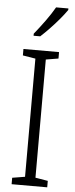

<svg xmlns="http://www.w3.org/2000/svg" viewBox="-62 -1030 394 1010"><g transform="rotate(5 134.5 -524.5)"><path d="M228 -51H40V-85L107 -96V-720L40 -731V-765H228V-731L162 -720V-96L228 -85ZM257 -990Q242 -968 218.5 -940Q195 -912 169 -885Q143 -858 122 -839H87V-850Q117 -887 144.5 -925Q172 -963 192 -998H257Z"/></g></svg>

Font: Noto Sans Tamil UI Condensed Light
Style: Regular
Weight: 300
Width: 3
Designer: Jelle Bosma - Monotype Design Team
Foundry: Monotype Imaging Inc.
Version: Version 2.004; ttfautohint (v1.8.4.7-5d5b)